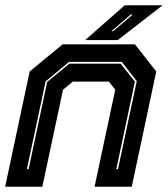

<svg xmlns="http://www.w3.org/2000/svg" viewBox="-22 -708 637 728"><path d="M-2.5 0 90.5 -437 215.5 -540H489.5L570.5 -437L477.5 0H336.5L415 -368L391 -398.5H254L217 -368L138.5 0ZM80 -67H86.5L157 -397.5L241 -466.5H435.5L489.5 -398.5L419 -67H425.5L496.5 -400.5L439.5 -473.5H240L151 -399.5ZM301 -556 451 -688H594.5L424.5 -556ZM400.5 -590H407.5L481.5 -653H474Z"/></svg>

Font: Tourney ExtraBold
Style: Italic
Weight: 800
Italic angle: -12°
Version: Version 1.015